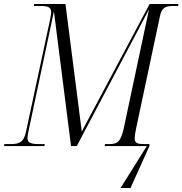

<svg xmlns="http://www.w3.org/2000/svg" viewBox="-39 -734 917 965"><path d="M-19 0H184L186 -10H151C117 -10 99 -18 99 -39C99 -47 101 -57 103 -69L232 -677L318 0H347L710 -687L583 -89C568 -20 550 -10 511 -10H489L487 0H699L567 211H617L712 0V-10H686C656 -10 638 -12 638 -39C638 -49 640 -66 645 -88L765 -653C774 -697 794 -704 834 -704H856L858 -714H713L372 -73L290 -714H133L131 -704H165C198 -704 218 -699 218 -674C218 -663 215 -647 210 -623L91 -69C80 -20 58 -10 17 -10H-17Z"/></svg>

Font: Noto Serif Display Condensed Light
Style: Italic
Weight: 300
Width: 3
Italic angle: -12°
Designer: Monotype Design Team
Foundry: Monotype Imaging Inc.
Version: Version 2.009